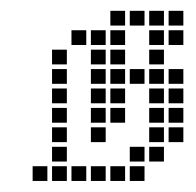

<svg xmlns="http://www.w3.org/2000/svg" viewBox="-20 -337 361 353"><path d="M40 -31.4V-4.3H67.1V-31.4ZM75.7 -31.4V-4.3H102.9V-31.4ZM111.4 -31.4V-4.3H138.6V-31.4ZM147.1 -31.4V-4.3H174.3V-31.4ZM182.9 -31.4V-4.3H210V-31.4ZM218.6 -31.4V-4.3H245.7V-31.4ZM75.7 -67.1V-40H102.9V-67.1ZM75.7 -102.9V-75.7H102.9V-102.9ZM75.7 -138.6V-111.4H102.9V-138.6ZM75.7 -174.3V-147.1H102.9V-174.3ZM75.7 -210V-182.9H102.9V-210ZM75.7 -245.7V-218.6H102.9V-245.7ZM111.4 -281.4V-254.3H138.6V-281.4ZM147.1 -281.4V-254.3H174.3V-281.4ZM182.9 -281.4V-254.3H210V-281.4ZM147.1 -245.7V-218.6H174.3V-245.7ZM182.9 -245.7V-218.6H210V-245.7ZM147.1 -210V-182.9H174.3V-210ZM182.9 -210V-182.9H210V-210ZM147.1 -174.3V-147.1H174.3V-174.3ZM147.1 -138.6V-111.4H174.3V-138.6ZM147.1 -102.9V-75.7H174.3V-102.9ZM182.9 -174.3V-147.1H210V-174.3ZM182.9 -138.6V-111.4H210V-138.6ZM218.6 -67.1V-40H245.7V-67.1ZM254.3 -67.1V-40H281.4V-67.1ZM254.3 -102.9V-75.7H281.4V-102.9ZM290 -102.9V-75.7H317.1V-102.9ZM290 -138.6V-111.4H317.1V-138.6ZM254.3 -138.6V-111.4H281.4V-138.6ZM254.3 -174.3V-147.1H281.4V-174.3ZM290 -174.3V-147.1H317.1V-174.3ZM218.6 -210V-182.9H245.7V-210ZM254.3 -210V-182.9H281.4V-210ZM290 -210V-182.9H317.1V-210ZM254.3 -245.7V-218.6H281.4V-245.7ZM254.3 -281.4V-254.3H281.4V-281.4ZM254.3 -317.1V-290H281.4V-317.1ZM290 -317.1V-290H317.1V-317.1ZM290 -281.4V-254.3H317.1V-281.4ZM218.6 -317.1V-290H245.7V-317.1ZM182.9 -317.1V-290H210V-317.1Z"/></svg>

Font: Gossip Low Square
Style: Regular
Weight: 400
Width: 3
Designer: Deborah Khodanovich
Version: Version 1.001;Glyphs 3.3.1 (3343)